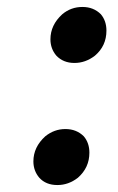

<svg xmlns="http://www.w3.org/2000/svg" viewBox="-20 -516 338 552"><path d="M159 -475Q184 -496 217 -496Q249 -496 270 -475Q286 -456 286 -428Q286 -384 253 -356Q226 -335 194 -335Q162 -335 142 -356Q125 -376 125 -403Q125 -444 159 -475ZM110 -124Q136 -145 168 -145Q200 -145 221 -124Q237 -105 237 -77Q237 -34 204 -5Q177 16 145 16Q112 16 93 -5Q76 -25 76 -52Q76 -93 110 -124Z"/></svg>

Font: Arsenal
Style: Bold Italic
Weight: 700
Italic angle: -9.10001°
Designer: Andrij Shevchenko
Foundry: Stairsfor
Version: Version 2.001;PS 002.001;hotconv 1.0.88;makeotf.lib2.5.64775